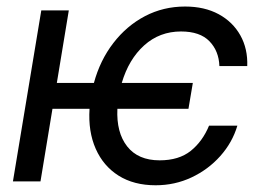

<svg xmlns="http://www.w3.org/2000/svg" viewBox="-20 -547 782 579"><path d="M561.5 -296.9 548.3 -218.8H334Q330.6 -147.5 363.5 -105.5Q396.5 -63.5 461.4 -63.5Q519.5 -63.5 555.2 -92Q590.8 -120.6 610.4 -168H695.8Q680.7 -117.2 644.3 -76.4Q607.9 -35.6 557.6 -12Q507.3 11.7 449.2 11.7Q383.8 11.7 337.6 -17.3Q291.5 -46.4 268.6 -98.4Q245.6 -150.4 250 -218.8H138.2L102.1 0H19L104.5 -515.6H187.5L151.4 -296.9H263.2Q281.7 -365.2 321.8 -417.2Q361.8 -469.2 417.2 -498.3Q472.7 -527.3 538.1 -527.3Q596.7 -527.3 639.4 -504.2Q682.1 -481 704.8 -440.4Q727.5 -399.9 725.6 -347.7H641.6Q640.1 -393.1 611.6 -422.6Q583 -452.1 525.9 -452.1Q461.4 -452.1 414.8 -410.2Q368.2 -368.2 347.2 -296.9Z"/></svg>

Font: Inter Display
Style: Italic
Weight: 400
Italic angle: -9.39999°
Designer: Rasmus Andersson
Foundry: rsms
Version: Version 4.000;git-a52131595